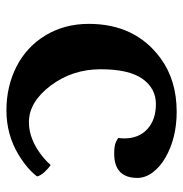

<svg xmlns="http://www.w3.org/2000/svg" viewBox="-6 -558 580 609"><g transform="rotate(90 284.5 -253.0)"><path d="M543.9 -398.9Q543.9 -324.7 466.8 -324.7Q440.4 -324.7 428.7 -330.8Q417 -336.9 417 -337.9Q418.5 -347.2 418.5 -356.9Q418.5 -402.8 388.9 -429.9Q359.4 -457 309.6 -457Q259.8 -457 229.5 -414.3Q199.2 -371.6 199.2 -281.7Q199.2 -191.9 251.2 -123Q303.2 -54.2 367.2 -54.2Q422.4 -54.2 477.5 -98.6Q490.2 -108.9 502.9 -123Q513.7 -116.2 525.1 -103.8Q536.6 -91.3 539.1 -80.1Q516.1 -49.3 469.7 -21Q406.2 17.1 329.6 17.1Q252.9 17.1 190.2 -15.1Q127.4 -47.4 91.3 -107.4Q55.2 -167.5 55.2 -244.1Q55.2 -391.6 164.1 -471.7Q233.9 -522.9 334 -522.9Q418.5 -522.9 481 -486.3Q509.3 -469.7 526.4 -446.8Q543.5 -423.8 543.9 -398.9Z"/></g></svg>

Font: Marko One
Style: Regular
Weight: 400
Designer: Zhenya Spizhovyi
Foundry: Cyreal
Version: Version 1.003